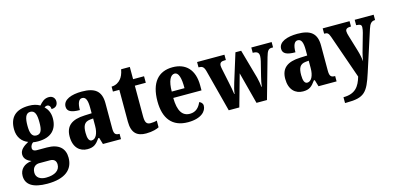

<svg xmlns="http://www.w3.org/2000/svg" viewBox="-84 -1151 3879 1878"><g transform="rotate(-15 1855.5 -212.5)"><path d="M209 235C388 235 474 162 474 42C474 -52 416 -109 294 -109H191C167 -109 149 -118 149 -142C149 -165 165 -186 178 -193C189 -190 216 -189 229 -189C364 -189 425 -262 425 -369C425 -429 402 -467 374 -494C382 -499 391 -504 405 -504C418 -504 436 -491 436 -460C484 -460 501 -489 501 -521C501 -553 479 -580 440 -580C393 -580 366 -552 340 -522C308 -540 275 -549 229 -549C92 -549 30 -482 30 -364C30 -282 74 -230 132 -209C79 -180 43 -149 43 -105C43 -57 81 -34 115 -20C42 -13 -7 31 -7 99C-7 188 64 235 209 235ZM227 -249C178 -249 166 -296 166 -364C166 -435 178 -488 227 -488C278 -488 288 -437 288 -365C288 -295 278 -249 227 -249ZM211 174C154 174 112 148 112 98C112 37 153 20 182 20H291C333 20 353 42 353 79C353 137 303 174 211 174Z M675 10C740 10 765 -13 804 -67H813L833 0H1016V-54H1013C973 -54 960 -70 960 -125V-379C960 -504 895 -549 765 -549C660 -549 574 -518 574 -447C574 -399 615 -379 701 -379C701 -448 718 -487 752 -487C790 -487 804 -449 804 -374V-319L732 -316C602 -311 537 -262 537 -153C537 -42 599 10 675 10ZM737 -62C709 -62 697 -94 697 -149C697 -221 715 -257 773 -263L805 -266V-191C805 -114 778 -62 737 -62Z M1269 10C1335 10 1381 -6 1401 -17V-85C1383 -79 1359 -76 1336 -76C1294 -76 1282 -102 1282 -161V-470H1393V-536H1282V-660H1194C1186 -615 1171 -584 1154 -565C1137 -544 1106 -521 1060 -520V-470H1125V-148C1125 -31 1179 10 1269 10Z M1694 10C1830 10 1883 -53 1883 -107C1883 -130 1867 -146 1848 -152C1828 -103 1793 -65 1733 -65C1656 -65 1616 -124 1614 -257H1900V-308C1900 -466 1818 -549 1684 -549C1539 -549 1456 -453 1456 -265C1456 -91 1534 10 1694 10ZM1745 -321H1616C1616 -427 1645 -484 1688 -484C1728 -484 1746 -423 1745 -321Z M1995 -429 2107 0H2214L2304 -321L2388 0H2494L2608 -404C2626 -468 2639 -482 2673 -482H2685V-536H2479V-482H2484C2523 -482 2541 -467 2541 -433C2541 -422 2538 -400 2534 -383L2498 -238C2488 -200 2483 -170 2479 -139H2475C2473 -163 2466 -206 2458 -236L2375 -531H2317L2229 -248C2218 -215 2207 -171 2204 -140H2200C2197 -170 2186 -223 2176 -271L2150 -396C2147 -411 2143 -429 2143 -440C2143 -473 2161 -482 2196 -482H2207V-536H1930V-482H1933C1967 -482 1983 -471 1995 -429Z M2858 10C2923 10 2948 -13 2987 -67H2996L3016 0H3199V-54H3196C3156 -54 3143 -70 3143 -125V-379C3143 -504 3078 -549 2948 -549C2843 -549 2757 -518 2757 -447C2757 -399 2798 -379 2884 -379C2884 -448 2901 -487 2935 -487C2973 -487 2987 -449 2987 -374V-319L2915 -316C2785 -311 2720 -262 2720 -153C2720 -42 2782 10 2858 10ZM2920 -62C2892 -62 2880 -94 2880 -149C2880 -221 2898 -257 2956 -263L2988 -266V-191C2988 -114 2961 -62 2920 -62Z M3224 167V226H3242C3423 226 3456 179 3515 -3L3647 -411C3663 -463 3682 -481 3714 -482H3718V-536H3526V-482L3530 -481C3565 -479 3579 -473 3579 -447C3579 -433 3574 -407 3570 -393L3517 -206C3510 -181 3505 -154 3500 -122C3498 -149 3490 -193 3476 -239L3428 -398C3422 -417 3418 -434 3418 -448C3418 -469 3432 -482 3470 -482H3474V-536H3202V-482H3207C3234 -482 3246 -475 3260 -435L3415 9C3388 102 3346 167 3224 167Z"/></g></svg>

Font: Noto Serif Khmer Condensed ExtraBold
Style: Regular
Weight: 800
Width: 3
Designer: Danh Hong and the Monotype Design Team
Foundry: Monotype Imaging Inc.
Version: Version 2.004